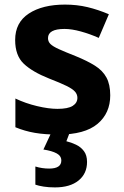

<svg xmlns="http://www.w3.org/2000/svg" viewBox="-20 -576 542 836"><path d="M460 -161Q460 -83 404.5 -36.5Q349 10 234 10Q176 10 132 2.5Q88 -5 47 -22V-147Q91 -126 141.5 -114Q192 -102 230 -102Q276 -102 296.5 -115Q317 -128 317 -150Q317 -165 306.5 -177Q296 -189 269.5 -202Q243 -215 194 -234Q121 -263 83.5 -298.5Q46 -334 46 -402Q46 -478 105.5 -517Q165 -556 263 -556Q315 -556 361 -545Q407 -534 454 -514L410 -411Q372 -428 332 -439Q292 -450 261 -450Q189 -450 189 -410Q189 -395 199.5 -384.5Q210 -374 236.5 -362Q263 -350 311 -331Q360 -311 393.5 -290Q427 -269 443.5 -238.5Q460 -208 460 -161ZM359 129Q359 180 322 210Q285 240 219 240Q192 240 170 236.5Q148 233 134 228V149Q163 158 194 158Q247 158 247 123Q247 103 227 92Q207 81 169 75L204 0H284L269 39Q290 44 311 54Q332 64 345.5 82Q359 100 359 129Z"/></svg>

Font: Noto Sans Georgian Bold
Style: Regular
Weight: 700
Designer: Monotype Design Team, Akaki Razmadze
Foundry: Google LLC
Version: Version 2.005; ttfautohint (v1.8.4.7-5d5b)